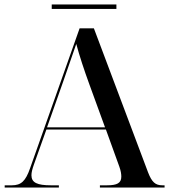

<svg xmlns="http://www.w3.org/2000/svg" viewBox="-20 -841 758 861"><path d="M212 -801H502V-821H212ZM1 0H244V-10H208C147 -10 121 -22 121 -55C121 -68 125 -83 132 -103L188 -260H455L515 -94C522 -75 524 -60 524 -49C524 -20 505 -10 460 -10H428V0H718V-10H708C677 -10 661 -24 644 -68L401 -714H337L115 -87C95 -29 75 -10 33 -10H1ZM191 -270 264 -477C287 -542 303 -588 322 -644C336 -591 358 -525 381 -462L451 -270Z"/></svg>

Font: Noto Serif Display Medium
Style: Regular
Weight: 500
Designer: Monotype Design Team
Foundry: Monotype Imaging Inc.
Version: Version 2.009